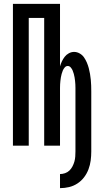

<svg xmlns="http://www.w3.org/2000/svg" viewBox="-20 -755 540 995"><path d="M291 220V147Q304 147 317 142.5Q330 138 339.5 129Q349 120 355.5 107.5Q362 95 365.5 82.5Q369 70 370 56.5Q371 43 371 30V-281Q371 -290 371 -299.5Q371 -309 370.5 -318Q370 -327 369 -336Q368 -345 366.5 -354Q365 -363 362.5 -372Q360 -381 356.5 -389.5Q353 -398 346.5 -405.5Q340 -413 331 -413Q322 -413 315.5 -405.5Q309 -398 305.5 -389.5Q302 -381 299.5 -372Q297 -363 295.5 -354Q294 -345 293 -336Q292 -327 291.5 -318Q291 -309 291 -299.5Q291 -290 291 -281V0H209V-662H129V0H47V-735H291V-411Q295 -425 301 -437.5Q307 -450 315.5 -461Q324 -472 337 -479Q350 -486 364 -486Q379 -486 393 -478Q407 -470 415.5 -457.5Q424 -445 430 -431Q436 -417 440 -402Q444 -387 446.5 -372Q449 -357 450.5 -342Q452 -327 452.5 -311.5Q453 -296 453 -281V30Q453 53 450 76.5Q447 100 438.5 122.5Q430 145 415.5 164Q401 183 381 196Q361 209 338 214.5Q315 220 291 220Z"/></svg>

Font: Iosevka Medium
Style: Regular
Weight: 500
Monospace: yes
Designer: Belleve Invis
Foundry: Belleve Invis
Version: Version 32.5.0; ttfautohint (v1.8.4)